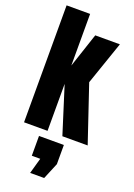

<svg xmlns="http://www.w3.org/2000/svg" viewBox="-211 -935 925 1326"><g transform="rotate(20 251.5 -272.5)"><path d="M35.2 0V-859.4H208V-480L292 -732.4H473.1L363.3 -414.1L502.9 0H316.9L208 -345.2V0ZM194.3 314 226.6 198.7H164.6V53.2H347.2V194.3L297.4 314Z"/></g></svg>

Font: webenart
Style: Regular
Weight: 400
Designer: Vernon Adams
Foundry: Vernon Adams
Version: Version 2.116; ttfautohint (v1.8.3)